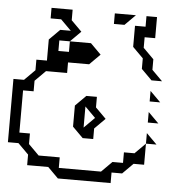

<svg xmlns="http://www.w3.org/2000/svg" viewBox="-52 -723 742 816"><g transform="rotate(5 319.0 -315.0)"><path d="M405 -630V-675H495L450 -630ZM540 -450V-495L495 -540V-630H540V-675H585V-585H540V-540L585 -495V-450L630 -405H585ZM585 -315V-360L630 -315ZM585 -225V-270L630 -225ZM315 -180 360 -225 315 -270ZM585 -135V-180L630 -135ZM0 -90V-360H45L90 -405V-450H135V-540L180 -585H225L180 -630H135V-675H225V-630L270 -585L225 -540H180V-495H225V-540H315L360 -495L315 -450H225V-405H135L90 -360V-315H45V-135H90V-90L135 -45H225V0H405L450 -45H495V-90H540L585 -135V-45H540L495 0H450V45H225L180 0H90V-45L45 -90ZM270 -180V-270L315 -315H360V-270L405 -225L360 -180V-135H315Z"/></g></svg>

Font: Rubik Iso
Style: Regular
Weight: 400
Designer: Hubert and Fischer, NaN
Foundry: Hubert and Fischer, NaN
Version: Version 2.200